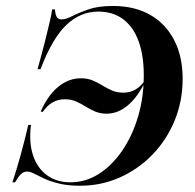

<svg xmlns="http://www.w3.org/2000/svg" viewBox="-20 -602 645 634"><path d="M246.8 -343.5Q269.4 -343.5 286.3 -336.3Q303.2 -329 318.1 -319.8Q333.1 -310.5 349.6 -303.2Q366.1 -296 387.9 -296Q429.8 -296 457.3 -334.7L459.7 -333.1Q434.7 -281.5 402 -254Q369.4 -226.6 332.3 -226.6Q310.5 -226.6 294 -233.9Q277.4 -241.1 262.5 -250.4Q247.6 -259.7 231.5 -266.9Q215.3 -274.2 194.4 -274.2Q171.8 -274.2 154 -264.1Q136.3 -254 121 -232.3L114.5 -233.9Q137.9 -287.1 172.2 -315.3Q206.5 -343.5 246.8 -343.5ZM353.2 -582.3Q424.2 -582.3 475.4 -553.2Q526.6 -524.2 554.8 -470.2Q583.1 -416.1 583.1 -341.9Q583.1 -268.5 556.9 -204.4Q530.6 -140.3 483.9 -91.9Q437.1 -43.5 375.8 -16.1Q314.5 11.3 244.4 11.3Q204.8 11.3 176.2 4.4Q147.6 -2.4 127.4 -11.7Q107.3 -21 93.5 -28.2Q79.8 -35.5 69.4 -35.5Q58.1 -35.5 49.2 -27Q40.3 -18.5 29.8 0H21Q34.7 -41.1 47.6 -87.9Q60.5 -134.7 73.4 -189.5H82.3Q75 -131.5 89.1 -89.1Q103.2 -46.8 135.1 -23.4Q166.9 0 212.9 0Q262.9 0 306.5 -27.8Q350 -55.6 383.5 -104.4Q416.9 -153.2 435.9 -216.9Q454.8 -280.6 454.8 -353.2Q454.8 -420.2 437.1 -467.3Q419.4 -514.5 385.9 -539.1Q352.4 -563.7 304.8 -563.7Q245.2 -563.7 198.8 -519.4Q152.4 -475 113.7 -373.4H104Q118.5 -425.8 127.8 -462.5Q137.1 -499.2 143.1 -525Q149.2 -550.8 152.4 -571H161.3Q162.9 -553.2 167.7 -545.6Q172.6 -537.9 183.1 -537.9Q197.6 -537.9 218.5 -548.8Q239.5 -559.7 271.8 -571Q304 -582.3 353.2 -582.3Z"/></svg>

Font: Playfair 144pt
Style: Bold Italic
Weight: 700
Italic angle: -15.6°
Designer: Claus Eggers Sørensen
Foundry: Claus Eggers Sørensen
Version: Version 2.203